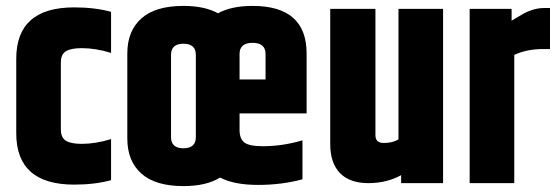

<svg xmlns="http://www.w3.org/2000/svg" viewBox="-20 -620 1887 650"><path d="M35 -421Q35 -595 231 -595Q301 -595 356 -580V-441Q303 -457 257 -457Q220 -457 203 -446.5Q186 -436 186 -408V-182Q186 -154 203 -143.5Q220 -133 257 -133Q303 -133 356 -149V-10Q301 5 231 5Q35 5 35 -169Z M791 -351H879V-437Q879 -475 835 -475Q791 -475 791 -437ZM643 -156V-434Q643 -472 601 -472Q559 -472 559 -434V-156Q559 -118 601 -118Q643 -118 643 -156ZM411 -151V-439Q411 -515 458.5 -557.5Q506 -600 601 -600Q673 -600 718 -575Q763 -600 835 -600Q1018 -600 1018 -439V-236H791V-180Q791 -150 807.5 -137.5Q824 -125 869 -125Q937 -125 1004 -145V-13Q934 6 854 6Q772 6 725 -19Q679 10 601 10Q506 10 458.5 -32.5Q411 -75 411 -151Z M1329 -590H1480V0H1338V-27Q1289 0 1227 0Q1164 0 1131 -34Q1098 -68 1098 -132V-590H1251V-162Q1251 -136 1279 -136Q1309 -136 1329 -148Z M1825 -593H1842V-454H1819Q1763 -454 1721 -434V0H1570V-590H1712V-550Q1740 -567 1753.5 -574.5Q1767 -582 1785.5 -587.5Q1804 -593 1825 -593Z"/></svg>

Font: Khand Black
Style: Regular
Weight: 900
Designer: Sanchit Sawaria and Jyotish Sonowal (Devanagari), Satya Rajpurohit (Latin)
Foundry: Indian Type Foundry
Version: Version 2.000;PS 1.0;hotconv 1.0.79;makeotf.lib2.5.61930